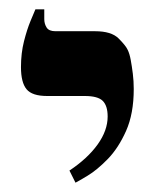

<svg xmlns="http://www.w3.org/2000/svg" viewBox="-20 -617 337 412"><path d="M142 -225 129 -251Q168 -277 189.5 -307Q211 -337 211 -367Q211 -390 200.5 -400.5Q190 -411 162 -411H81Q49 -411 37 -425.5Q25 -440 25 -473Q25 -503 31.5 -528.5Q38 -554 45.5 -572Q53 -590 56 -597H75V-576Q75 -566 80 -558Q85 -550 99 -550H184Q219 -550 234.5 -534.5Q250 -519 254 -510Q258 -502 260.5 -488.5Q263 -475 265 -459Q267 -443 267 -426Q267 -373 250.5 -336Q234 -299 211 -275.5Q188 -252 168 -240Q148 -228 142 -225Z"/></svg>

Font: Frank Ruhl Libre Medium
Style: Regular
Weight: 500
Designer: Yanek Iontef
Foundry: Fontef
Version: Version 6.004